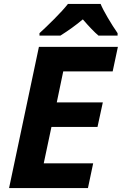

<svg xmlns="http://www.w3.org/2000/svg" viewBox="-20 -951 616 971"><path d="M424.8 0H25.9L176.8 -713.9H576.2L549.8 -589.8H299.8L267.1 -433.1H500L473.1 -309.1H240.2L201.2 -125H451.2ZM574.7 -771H478Q447.3 -796.9 398.9 -853Q347.7 -810.1 285.6 -771H179.7V-783.2Q210.4 -811 254.4 -855Q298.3 -898.9 323.7 -931.2H488.8Q499.5 -904.8 524.9 -861.6Q550.3 -818.4 574.7 -783.2Z"/></svg>

Font: CAA NEO Sans
Style: Bold Italic
Weight: 700
Italic angle: -12°
Version: Version 1.10